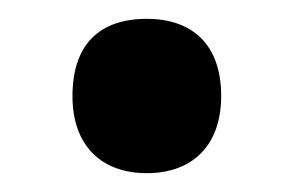

<svg xmlns="http://www.w3.org/2000/svg" viewBox="-20 -265 311 204"><path d="M57 -163C57 -110 88 -81 136 -81C183 -81 215 -109 215 -163C215 -219 183 -245 136 -245C86 -245 57 -218 57 -163Z"/></svg>

Font: Noto Sans Kannada UI Condensed
Style: Bold
Weight: 700
Width: 3
Designer: Jelle Bosma - Monotype Design Team
Foundry: Monotype Imaging Inc.
Version: Version 2.005